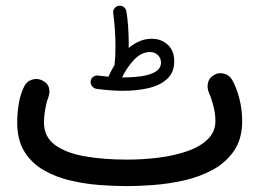

<svg xmlns="http://www.w3.org/2000/svg" viewBox="-20 -606 910 665"><path d="M293.9 -324.7Q294.9 -334 302.7 -339.8Q310.5 -345.7 319.8 -344.2Q338.4 -341.8 356 -340.3Q356.4 -342.3 357.4 -344.2Q366.2 -363.8 377 -381.3Q376.5 -382.8 377 -385.3Q379.9 -408.2 379.9 -443.4Q379.9 -473.1 377.7 -505.6Q375.5 -538.1 372.1 -561Q370.6 -570.3 377 -577.6Q383.3 -585 391.6 -585.9Q401.9 -587.4 409.2 -581.3Q416.5 -575.2 418 -565.4Q421.9 -542.5 423.8 -513.4Q425.8 -484.4 425.8 -460Q425.8 -449.7 425.8 -439.9Q443.4 -454.6 463.1 -463.1Q482.9 -471.7 504.9 -471.7Q539.6 -471.7 561.5 -450.7Q583.5 -429.7 583.5 -394Q583.5 -355.5 559.3 -333Q535.2 -310.5 494.9 -301Q454.6 -291.5 405.8 -291.5Q364.3 -291.5 314 -298.3Q304.7 -299.8 298.8 -307.6Q293 -315.4 293.9 -324.7ZM499.5 -425.8Q470.2 -425.8 445.3 -399.9Q420.4 -374 402.8 -337.9Q405.8 -337.9 409.2 -337.9Q440.4 -337.9 469.7 -342Q499 -346.2 518.3 -357.4Q537.6 -368.7 537.6 -389.6Q537.6 -404.3 527.1 -415Q516.6 -425.8 499.5 -425.8ZM39.6 -182.1Q39.6 -213.4 45.2 -247.3Q50.8 -281.2 64 -307.1Q72.3 -324.2 90.8 -330.1Q109.4 -335.9 126 -327.6Q162.1 -310.5 146.5 -265.6Q140.6 -251.5 136.5 -227.1Q132.3 -202.6 132.3 -182.1Q132.3 -132.3 170.2 -104.2Q208 -76.2 273.2 -64.7Q338.4 -53.2 419.4 -53.2Q477.1 -53.2 531.7 -60.3Q586.4 -67.4 630.4 -83Q674.3 -98.6 700.2 -124.3Q726.1 -149.9 726.1 -187Q726.1 -212.9 718.5 -241.5Q710.9 -270 704.1 -283.2Q696.3 -301.8 700.4 -319.3Q704.6 -336.9 721.2 -346.2Q737.3 -356 756.1 -350.8Q774.9 -345.7 784.2 -329.1Q799.8 -301.3 809.3 -263.7Q818.8 -226.1 818.8 -187Q818.8 -124.5 790.3 -83.3Q761.7 -42 715.6 -17.3Q669.4 7.3 615.5 19.3Q561.5 31.2 509.8 34.9Q458 38.6 419.4 38.6Q377 38.6 326.2 34.9Q275.4 31.2 224.9 19.5Q174.3 7.8 132.3 -16.1Q90.3 -40 64.9 -80.3Q39.6 -120.6 39.6 -182.1Z"/></svg>

Font: Mikhak Medium
Style: Regular
Weight: 500
Designer: Amin Abedi
Version: Version 3.3